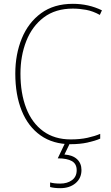

<svg xmlns="http://www.w3.org/2000/svg" viewBox="-20 -837 581 1004"><path d="M361 -792Q270 -792 209 -746Q148 -700 117.5 -622.5Q87 -545 87 -452Q87 -349 117 -271.5Q147 -194 206 -151Q265 -108 350 -108Q399 -108 437.5 -116.5Q476 -125 504 -137V-112Q476 -100 437 -91.5Q398 -83 350 -83Q257 -83 192 -129Q127 -175 93.5 -258Q60 -341 60 -452Q60 -553 94 -636Q128 -719 195 -768Q262 -817 361 -817Q443 -817 513 -783L502 -759Q466 -779 430.5 -785.5Q395 -792 361 -792ZM406 52Q406 95 375 121Q344 147 295 147Q264 147 242 141V117Q263 123 295 123Q332 123 356.5 105Q381 87 381 53Q381 20 356 5.5Q331 -9 282 -9L322 -93H348L317 -29Q360 -26 383 -4.5Q406 17 406 52Z"/></svg>

Font: Noto Sans Telugu UI SemiCondensed Thin
Style: Regular
Weight: 100
Width: 4
Designer: Jelle Bosma - Monotype Design Team
Foundry: Monotype Imaging Inc.
Version: Version 2.005; ttfautohint (v1.8.4.7-5d5b)